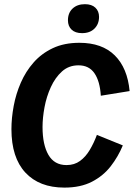

<svg xmlns="http://www.w3.org/2000/svg" viewBox="-20 -862 624 895"><path d="M280 12.5Q163.3 12.5 98.3 -57.5Q33.3 -127.5 33.3 -260Q33.3 -311.7 43.8 -367.9Q54.2 -424.2 77.1 -476.7Q100 -529.2 136.7 -570.8Q173.3 -612.5 226.2 -637.5Q279.2 -662.5 350 -662.5Q455.8 -662.5 515 -603.8Q574.2 -545 584.2 -437.5L450 -415.8Q445.8 -483.3 420.4 -520.4Q395 -557.5 345.8 -557.5Q300.8 -557.5 269.2 -529.2Q237.5 -500.8 217.1 -456.2Q196.7 -411.7 187.5 -362.1Q178.3 -312.5 178.3 -270Q178.3 -187.5 205.8 -140Q233.3 -92.5 290 -92.5Q326.7 -92.5 352.9 -111.7Q379.2 -130.8 398.3 -162.9Q417.5 -195 431.7 -233.3L552.5 -184.2Q530.8 -131.7 496.2 -87.1Q461.7 -42.5 408.8 -15Q355.8 12.5 280 12.5ZM362.5 -707.5Q330.8 -707.5 313.8 -723.8Q296.7 -740 296.7 -767.5Q296.7 -801.7 318.3 -822.1Q340 -842.5 375.8 -842.5Q407.5 -842.5 424.6 -826.2Q441.7 -810 441.7 -783.3Q441.7 -750 420.4 -728.8Q399.2 -707.5 362.5 -707.5Z"/></svg>

Font: Familjen Grotesk
Style: Bold Italic
Weight: 700
Italic angle: -9.46201°
Designer: Anders Wikstroem, Jonas Baeckman, Matilda Gysing, Kristian Moeller
Foundry: Familjen STHLM AB
Version: Version 2.002; ttfautohint (v1.8.4.7-5d5b)